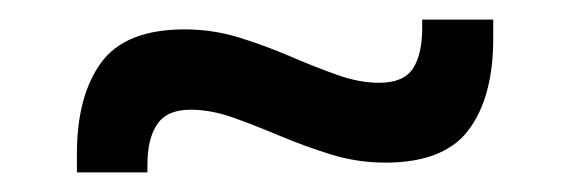

<svg xmlns="http://www.w3.org/2000/svg" viewBox="-20 -404 582 196"><path d="M373.5 -238Q345 -238 318.2 -246.2Q291.5 -254.5 266.5 -265Q241.5 -275.5 218.5 -283.8Q195.5 -292 174.5 -292Q150.5 -292 140.5 -277.2Q130.5 -262.5 130.5 -236V-228H58.5V-247Q58.5 -306 83.2 -340Q108 -374 168.5 -374Q197 -374 223.8 -365.8Q250.5 -357.5 275.5 -346.8Q300.5 -336 323.5 -327.8Q346.5 -319.5 367 -319.5Q392 -319.5 401.5 -334Q411 -348.5 411 -375.5V-384H483.5V-364.5Q483.5 -305 458.5 -271.5Q433.5 -238 373.5 -238Z"/></svg>

Font: Anek Odia Medium
Style: Regular
Weight: 500
Designer: Yesha Goshar & Mahesh Sahu (Odia), Yesha Goshar (Latin)
Foundry: Ek Type
Version: Version 1.003